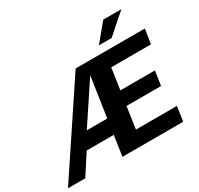

<svg xmlns="http://www.w3.org/2000/svg" viewBox="-225 -1159 1437 1389"><g transform="rotate(-30 494.0 -464.5)"><path d="M-36.5 0 445 -723H1023L1004 -601.5H672L646 -424H934.5L916.5 -304H628L601.5 -122H944L926 0H418.5L443.5 -169H217.5L108 0ZM291 -295H462L511.5 -627.5ZM794.5 -929H946L780.5 -783.5H674Z"/></g></svg>

Font: Public Sans
Style: Bold Italic
Weight: 700
Italic angle: -8°
Designer: The Public Sans project authors (U.S. Web Design System). Libre Franklin designed by Pablo Impallari and Rodrigo Fuenzal
Version: Version 1.008; ttfautohint (v1.8.1) -l 8 -r 50 -G 200 -x 14 